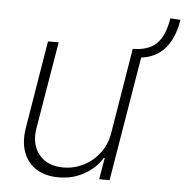

<svg xmlns="http://www.w3.org/2000/svg" viewBox="-51 -733 763 789"><g transform="rotate(5 331.0 -338.5)"><path d="M484.4 -511.2 477.1 -545.9Q541 -545.9 574.7 -578.6Q608.4 -611.3 620.1 -684.1L662.1 -681.6Q647.9 -596.2 604 -553.7Q560.1 -511.2 484.4 -511.2ZM418.9 -193.4 477.1 -545.9H520L429.2 0H386.2L401.4 -88.9H397.5Q372.1 -46.4 324.2 -19.5Q276.4 7.3 218.3 6.8Q165 6.8 127.7 -16.4Q90.3 -39.6 74.2 -82.8Q58.1 -126 67.9 -185.5L127.4 -545.9H171.4L111.3 -187Q100.1 -119.1 134.8 -77.1Q169.4 -35.2 234.9 -35.2Q277.8 -35.2 316.9 -54.4Q356 -73.7 383.5 -109.4Q411.1 -145 418.9 -193.4Z"/></g></svg>

Font: Inter Tight ExtraLight
Style: Italic
Weight: 250
Italic angle: -9.39999°
Designer: Rasmus Andersson
Foundry: rsms
Version: Version 3.004